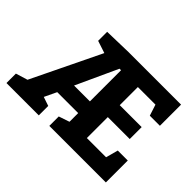

<svg xmlns="http://www.w3.org/2000/svg" viewBox="-133 -978 1251 1251"><g transform="rotate(45 492.0 -352.5)"><path d="M644 -587V-420H846V-310H644V-117H821L844 -202H936V0H415V-87L489 -112V-192H296L256 -108L318 -87V0H20V-87L102 -112L333 -589L248 -617V-700L439 -705H924V-510H831L806 -587ZM489 -300V-587H475L343 -300Z"/></g></svg>

Font: BitterBold
Style: Bold
Weight: 700
Designer: Sol Matas
Foundry: Sol Matas
Version: Version 001.001